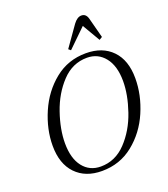

<svg xmlns="http://www.w3.org/2000/svg" viewBox="-154 -959 947 1080"><g transform="rotate(-20 319.5 -419.0)"><path d="M410 -642Q509 -642 566.5 -582.5Q624 -523 624 -415Q624 -315 581.5 -216Q539 -117 458.5 -52.5Q378 12 271 12Q172 12 114.5 -48Q57 -108 57 -216Q57 -314 100 -413.5Q143 -513 223 -577.5Q303 -642 410 -642ZM127 -206Q127 -115 166.5 -64.5Q206 -14 273 -14Q360 -14 424 -81.5Q488 -149 521 -245.5Q554 -342 554 -423Q554 -514 513.5 -565Q473 -616 407 -616Q320 -616 256.5 -548.5Q193 -481 160 -384.5Q127 -288 127 -206ZM509 -686 447 -792 338 -686 325 -697 411 -819Q434 -850 459 -850Q486 -850 495 -819L527 -697Z"/></g></svg>

Font: Arapey
Style: Italic
Weight: 400
Italic angle: -12°
Designer: Eduardo Rodriguez Tunni
Foundry: Eduardo Rodriguez Tunni
Version: Version 3.000